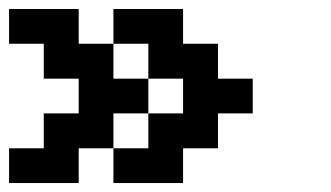

<svg xmlns="http://www.w3.org/2000/svg" viewBox="-20 -558 732 424"><path d="M0 -153.8V-230.5H76.7V-307.6H153.8V-384.3H76.7V-461.4H0V-538.1H153.8V-461.4H230.5V-384.3H307.6V-307.6H230.5V-230.5H153.8V-153.8ZM230.5 -153.8V-230.5H307.6V-307.6H384.3V-384.3H307.6V-461.4H230.5V-538.1H384.3V-461.4H461.4V-384.3H538.1V-307.6H461.4V-230.5H384.3V-153.8Z"/></svg>

Font: Good Old DOS
Style: Regular
Weight: 400
Designer: Vasily Draigo
Foundry: Vasily Draigo
Version: 1.0